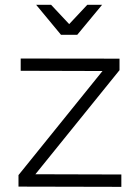

<svg xmlns="http://www.w3.org/2000/svg" viewBox="-20 -762 562 784"><path d="M475.5 1 55.5 0V-47L398.5 -472L64.5 -473V-523L468 -522.5V-475.5L124.5 -50.5L475.5 -49.5ZM295.5 -620H229L127.5 -742.5H188.5L262.5 -663.5L336.5 -742.5H397Z"/></svg>

Font: Argentum Novus Light
Style: Regular
Weight: 300
Designer: Julieta Ulanovsky (font) & Cristiano Sobral (main changes)
Foundry: Julieta Ulanovsky (font) & Cristiano Sobral (main changes)
Version: Version 3.00;November 27, 2020;FontCreator 13.0.0.2655 64-bi